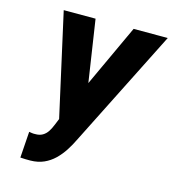

<svg xmlns="http://www.w3.org/2000/svg" viewBox="-108 -800 813 902"><g transform="rotate(15 298.5 -349.5)"><path d="M226.1 -269.5 430.7 -710.9H596.7L311 -143.1Q296.4 -112.3 278.6 -84.7Q260.7 -57.1 238.3 -35.4Q215.8 -13.7 187.3 -1Q158.7 11.7 122.1 12.2Q109.9 12.7 97.9 12Q85.9 11.2 73.2 10.7L82 -116.7Q88.9 -115.7 95.9 -114.5Q103 -113.3 110.4 -113.8Q132.8 -113.3 147.7 -122.1Q162.6 -130.9 172.4 -146Q182.1 -161.1 189.9 -180.7ZM245.6 -710.9 295.9 -378.9 309.6 -201.7 204.6 -200.7 90.8 -710.9Z"/></g></svg>

Font: Roboto Condensed ExtraBold
Style: Italic
Weight: 800
Italic angle: -12°
Designer: Christian Robertson
Foundry: Google
Version: Version 3.008; 2023